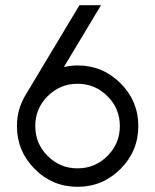

<svg xmlns="http://www.w3.org/2000/svg" viewBox="-20 -717 603 747"><path d="M45.9 -226.6Q45.9 -292 79.6 -347.7L289.1 -696.8H373L228.5 -456.1Q255.4 -462.4 281.7 -462.4Q379.4 -462.4 448.7 -393.3Q518.1 -324.2 518.1 -226.6Q518.1 -128.9 448.7 -59.6Q379.4 9.8 281.7 9.8Q184.1 9.8 115 -59.6Q45.9 -128.9 45.9 -226.6ZM397.9 -110.1Q446.3 -158.2 446.3 -226.6Q446.3 -294.9 397.9 -343Q349.6 -391.1 281.7 -391.1Q213.9 -391.1 165.5 -343Q117.2 -294.9 117.2 -226.6Q117.2 -158.2 165.5 -110.1Q213.9 -62 281.7 -62Q349.6 -62 397.9 -110.1Z"/></svg>

Font: Basically A Sans Serif
Style: Regular
Weight: 400
Designer: Hyung-Suk Kim
Foundry: Mental Design
Version: 1.000